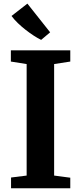

<svg xmlns="http://www.w3.org/2000/svg" viewBox="-20 -1014 437 1034"><path d="M123.5 -68.5V-669L38.5 -682.5V-743H358.5V-682.5L271.5 -669V-68.5L358.5 -57V0H39.5V-58ZM201 -799.5Q182.5 -808.5 161 -822.5Q139.5 -836.5 117.8 -853.5Q96 -870.5 76.2 -889.5Q56.5 -908.5 42 -928L127.5 -994.5L250 -840L202 -799.5Z"/></svg>

Font: Merriweather 24pt
Style: Bold
Weight: 700
Designer: Eben Sorkin
Foundry: Eben Sorkin
Version: Version 2.100